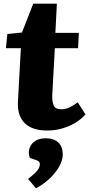

<svg xmlns="http://www.w3.org/2000/svg" viewBox="-20 -693 483 1040"><path d="M20 -509 99 -517 160 -673H288L280 -515H407L403 -432H277L263 -176Q262 -142 271 -121.5Q280 -101 312 -101Q335 -101 356.5 -111Q378 -121 401 -139L443 -73Q422 -49 390.5 -29.5Q359 -10 319.5 2Q280 14 235 14Q155 14 114.5 -25.5Q74 -65 77 -139L93 -432H12ZM175 327 132 276Q155 258 169.5 244.5Q184 231 190 219Q196 207 196 196Q196 188 191.5 183Q187 178 176 174L142 163Q132 137 139 112.5Q146 88 168.5 72Q191 56 227 56Q272 56 296 79Q320 102 320 143Q320 173 302 206.5Q284 240 251.5 271.5Q219 303 175 327Z"/></svg>

Font: Literata ExtraBold
Style: Italic
Weight: 800
Italic angle: -2°
Designer: Latin by Veronika Burian and Jose Scaglione. Greek by Irene Vlachou. Cyrillic by Vera Evstafieva
Foundry: TypeTogether
Version: Version 3.002